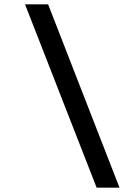

<svg xmlns="http://www.w3.org/2000/svg" viewBox="-20 -780 640 890"><path d="M428 90 96 -760H203L534 90Z"/></svg>

Font: DM Mono Medium
Style: Italic
Weight: 500
Italic angle: -10°
Designer: Colophon Foundry
Foundry: Colophon Foundry
Version: Version 1.000; ttfautohint (v1.8.2.53-6de2)